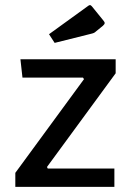

<svg xmlns="http://www.w3.org/2000/svg" viewBox="-20 -732 513 752"><path d="M309 -422 305 -428H68L60 -500H433V-445L164 -78L167 -72H428V0H40V-55ZM194 -564 172 -598 324 -708Q329 -712 332 -712Q336 -712 340 -707L383 -654Q390 -646 390 -642Q390 -637 383 -631L356 -609Q352 -605 347.5 -603Q343 -601 334 -599Z"/></svg>

Font: Changa
Style: Regular
Weight: 400
Designer: Eduardo Rodriguez Tunni
Foundry: Eduardo Rodriguez Tunni
Version: Version 3.003